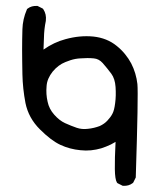

<svg xmlns="http://www.w3.org/2000/svg" viewBox="-20 -551 540 640"><path d="M387.2 67.4 373.5 60.5 371.1 59.1 369.6 57.1Q363.3 46.9 362.8 12.9Q362.3 -21 365.2 -78.1Q357.4 -73.2 349.4 -69.3Q341.3 -65.4 333.3 -62.3Q325.2 -59.1 317.4 -56.6Q300.8 -51.8 283.4 -50Q266.1 -48.3 248 -50.3Q212.4 -53.7 181.4 -68.1Q150.4 -82.5 113.3 -119.6Q75.2 -157.2 64.9 -207.5Q55.7 -255.9 54.7 -303.2Q54.2 -326.2 54 -346.7Q53.7 -367.2 53.7 -384.8Q53.7 -419.9 54.7 -453.1Q55.7 -487.3 69.3 -518.6L70.3 -521L72.3 -522.5Q78.6 -527.3 86.4 -529.5Q94.2 -531.7 103 -531.2H105L106.9 -530.3L120.6 -523.4L123 -522L124.5 -520Q135.3 -503.4 132.8 -482.4V-481.9V-481.4Q127 -454.1 126.5 -424.8Q126 -405.3 125 -385.7Q159.7 -410.2 198.2 -420.4Q246.1 -433.6 291 -429.2Q336.9 -424.3 369.1 -397.9Q384.8 -385.3 396.7 -370.6Q408.7 -356 417.5 -339.4Q425.8 -323.2 430.9 -305.9Q436 -288.6 438 -271Q441.4 -236.8 432.6 38.6V40.5L431.6 42.5L424.8 56.2L423.8 58.1L421.9 59.6Q409.2 69.3 391.1 68.4H389.2ZM312.5 -130.9Q328.1 -138.2 337.9 -148.9Q348.6 -160.2 354.5 -171.4Q360.8 -182.6 363.8 -207Q367.2 -231.9 365.2 -261.2Q363.3 -288.6 351.1 -305.2Q336.9 -324.2 322.3 -340.8Q309.6 -355 292.5 -356.4Q272.5 -358.4 247.6 -356.4Q239.3 -356 231.2 -354.5Q223.1 -353 214.8 -350.3Q206.5 -347.7 198.2 -344.2Q186 -339.4 175.5 -331.5Q165 -323.7 155.3 -312Q146.5 -300.8 141.4 -289.1Q136.2 -277.3 135.3 -264.2Q132.8 -236.8 138.7 -211.9Q143.6 -188 160.6 -168.9Q177.7 -149.4 196.8 -140.6Q217.3 -131.3 235.8 -125Q252.9 -119.1 272.9 -121.6Q283.2 -122.6 293.2 -125Q303.2 -127.4 312.5 -130.9Z"/></svg>

Font: NaikaiFont
Style: Bold
Weight: 700
Version: Version 1.89